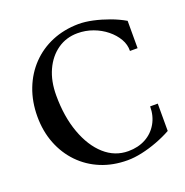

<svg xmlns="http://www.w3.org/2000/svg" viewBox="-130 -835 935 970"><g transform="rotate(-20 337.0 -350.0)"><path d="M394 16Q316 16 251.5 -10.5Q187 -37 139.5 -86Q92 -135 66 -201.5Q40 -268 40 -347Q40 -427 66 -494.5Q92 -562 139.5 -611.5Q187 -661 251.5 -688Q316 -715 394 -716Q430 -716 471.5 -707Q513 -698 555.5 -682.5Q598 -667 634 -646V-499H593Q594 -533 576 -564Q558 -595 527 -620Q496 -645 456.5 -659.5Q417 -674 374 -674Q313 -674 266 -641Q219 -608 192.5 -550Q166 -492 166 -415Q166 -301 198 -213Q230 -125 285.5 -75.5Q341 -26 413 -26Q466 -26 506.5 -48Q547 -70 570 -110Q593 -150 593 -201H634V-54Q598 -34 555.5 -18Q513 -2 471.5 7Q430 16 394 16Z"/></g></svg>

Font: Wittgenstein Medium
Style: Regular
Weight: 500
Designer: Jörg Drees
Foundry: Jörg Drees
Version: Version 1.500